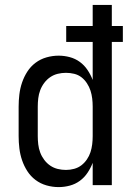

<svg xmlns="http://www.w3.org/2000/svg" viewBox="-20 -755 540 783"><path d="M219 8Q194 8 169.5 1Q145 -6 125 -21Q105 -36 91.5 -57Q78 -78 70 -101.5Q62 -125 59 -150Q56 -175 56 -200V-320Q56 -345 59 -370Q62 -395 70 -418.5Q78 -442 91.5 -463Q105 -484 125 -499Q145 -514 169.5 -521Q194 -528 219 -528Q242 -528 264.5 -522Q287 -516 305.5 -502.5Q324 -489 337 -469.5Q350 -450 358 -429V-584H250V-649H358V-735H436V-649H481V-584H436V0H358V-91Q350 -70 337 -50.5Q324 -31 305.5 -17.5Q287 -4 264.5 2Q242 8 219 8ZM249 -62Q249 -62 249 -62Q249 -62 249 -62Q266 -62 282.5 -66.5Q299 -71 312 -81Q325 -91 334.5 -105Q344 -119 349 -134.5Q354 -150 356 -166.5Q358 -183 358 -200V-320Q358 -337 356 -353.5Q354 -370 349 -385.5Q344 -401 334.5 -415.5Q325 -430 312 -440Q299 -450 282.5 -454Q266 -458 249 -458Q232 -458 215.5 -454Q199 -450 185 -440.5Q171 -431 160.5 -417Q150 -403 144 -387Q138 -371 136 -354Q134 -337 134 -320V-200Q134 -183 136 -166Q138 -149 144 -133Q150 -117 160.5 -103Q171 -89 185 -79.5Q199 -70 215.5 -66Q232 -62 249 -62Z"/></svg>

Font: Zed Mono
Style: Regular
Weight: 400
Monospace: yes
Designer: Belleve Invis
Foundry: Belleve Invis
Version: Version 1.0.0; ttfautohint (v1.8.4)